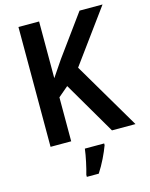

<svg xmlns="http://www.w3.org/2000/svg" viewBox="-135 -865 862 1105"><g transform="rotate(-15 295.5 -312.5)"><path d="M591 -66 356 -465 586 -780H449L273 -538C248 -502 227 -470 208 -442V-780H85V-66H208V-328L268 -379L451 -66ZM388 5V-5H273C268 38 253 106 242 143V155H313C344 108 372 49 388 5Z"/></g></svg>

Font: Noto Sans Malayalam UI SemiCondensed SemiBold
Style: Regular
Weight: 600
Width: 4
Designer: Jelle Bosma - Monotype Design Team
Foundry: Monotype Imaging Inc.
Version: Version 2.104